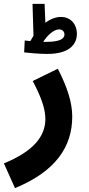

<svg xmlns="http://www.w3.org/2000/svg" viewBox="-57 -736 457 986"><path d="M185 -459C313 -459 338 -520 338 -563C338 -611 306 -649 256 -649C229 -649 201 -638 176 -619L172 -716H110L115 -553C110 -544 104 -534 99 -525C88 -526 78 -527 70 -528L67 -467C88 -464 150 -459 185 -459ZM246 -585C264 -585 274 -573 274 -559C274 -538 253 -521 179 -521C174 -521 170 -521 165 -521C183 -550 217 -585 246 -585ZM20 230C227 145 314 19 314 -137C314 -211 288 -289 240 -383L111 -320C150 -246 176 -182 176 -125C176 -36 115 41 -37 103Z"/></svg>

Font: Noto Sans Arabic UI SmCn
Style: Bold
Weight: 700
Width: 4
Designer: Monotype Design Team, Nadine Chahine and Nizar Qandah
Foundry: Monotype Imaging Inc.
Version: Version 2.010